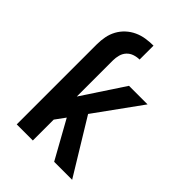

<svg xmlns="http://www.w3.org/2000/svg" viewBox="-218 -839 936 936"><g transform="rotate(45 250.0 -371.5)"><path d="M75 -553Q75 -579 80 -605Q85 -631 97.5 -654Q110 -677 129.5 -695Q149 -713 173 -724Q197 -735 223 -739Q249 -743 275 -743V-647Q257 -647 239 -641Q221 -635 208.5 -621.5Q196 -608 191 -589.5Q186 -571 186 -553ZM75 0V-553H186V-303L329 -520H457L285 -282L457 0H333L224 -196L186 -144V0Z"/></g></svg>

Font: Iosevka Fixed
Style: Bold
Weight: 700
Monospace: yes
Designer: Belleve Invis
Foundry: Belleve Invis
Version: Version 32.3.0